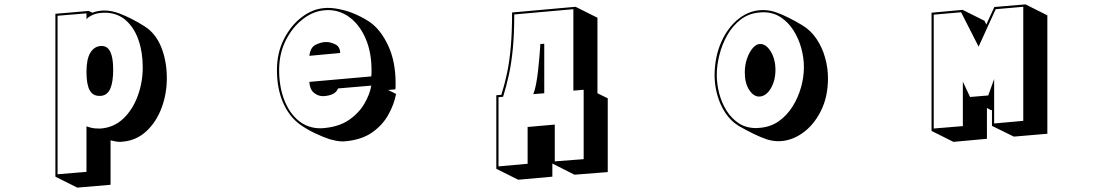

<svg xmlns="http://www.w3.org/2000/svg" viewBox="-20 -581 5040 877"><path d="M233 226V-518L385 -531L402 -523Q428 -533 457 -533Q474 -533 491 -529.5Q508 -526 524 -520Q551 -510 581.5 -494.5Q612 -479 640 -461Q691 -429 716.5 -365.5Q742 -302 742 -224Q742 -152 718 -88Q694 -24 649 18Q604 60 542 66Q538 66 535 66.5Q532 67 529 67Q516 67 505 64.5Q494 62 485 60V263L333 276ZM375 -4Q386 0 398.5 3Q411 6 429 6H441Q501 1 543.5 -39.5Q586 -80 609 -142.5Q632 -205 632 -274Q632 -342 612.5 -398.5Q593 -455 554 -489Q515 -523 457 -523Q453 -523 449 -522.5Q445 -522 441 -522Q417 -520 398.5 -510.5Q380 -501 375 -493V-520L243 -509V215L375 204ZM434 -143Q403 -143 389 -170Q375 -197 375 -252Q375 -311 392.5 -340Q410 -369 441 -371H445Q497 -371 497 -263Q497 -207 484 -176.5Q471 -146 441 -143Z M1789 -152Q1780 -103 1753 -55.5Q1726 -8 1679 24.5Q1632 57 1561 64Q1557 64 1554 64.5Q1551 65 1547 65Q1531 65 1515.5 62Q1500 59 1486 55Q1453 44 1416.5 26.5Q1380 9 1348 -14Q1299 -51 1272 -114.5Q1245 -178 1245 -261Q1245 -339 1276.5 -401.5Q1308 -464 1357.5 -502Q1407 -540 1461 -544Q1465 -544 1468.5 -544.5Q1472 -545 1476 -545Q1493 -545 1510.5 -542.5Q1528 -540 1544 -536Q1575 -529 1609 -513.5Q1643 -498 1668 -481Q1718 -447 1752.5 -374Q1787 -301 1787 -201Q1787 -194 1787 -187Q1787 -180 1786 -173L1753 -170ZM1524 -177Q1518 -161 1502 -152.5Q1486 -144 1461 -142H1454Q1432 -142 1413.5 -157.5Q1395 -173 1393 -207L1676 -232Q1677 -240 1677 -246.5Q1677 -253 1677 -260Q1677 -343 1650 -405Q1623 -467 1578 -501Q1533 -535 1477 -535Q1473 -535 1469.5 -534.5Q1466 -534 1462 -534Q1410 -530 1362.5 -493Q1315 -456 1285 -396Q1255 -336 1255 -261Q1255 -186 1278 -125.5Q1301 -65 1343.5 -30Q1386 5 1444 5Q1448 5 1452 4.5Q1456 4 1460 4Q1528 -2 1573 -32.5Q1618 -63 1643.5 -106Q1669 -149 1676 -190ZM1393 -326Q1398 -364 1420 -375.5Q1442 -387 1464 -389H1471Q1490 -389 1511.5 -378.5Q1533 -368 1534 -339Z M2503 166V226L2347 240L2247 190V-146L2270 -148Q2285 -195 2296 -247Q2307 -299 2313 -366Q2319 -433 2319 -524L2609 -550L2709 -500V-155L2756 -132V205L2604 217ZM2599 -167V-539L2329 -515Q2329 -426 2322.5 -359Q2316 -292 2304.5 -239.5Q2293 -187 2278 -139L2257 -137V179L2390 167V-1L2514 -12V156L2646 146V-171ZM2416 -151Q2423 -168 2428.5 -196.5Q2434 -225 2437.5 -256.5Q2441 -288 2443.5 -316Q2446 -344 2447 -362Q2448 -380 2448 -380L2466 -381V-155Z M3244 -239Q3245 -323 3275 -390Q3305 -457 3355 -496Q3405 -535 3465 -535Q3495 -535 3524 -525Q3551 -516 3583.5 -499.5Q3616 -483 3644 -466Q3683 -443 3709.5 -403.5Q3736 -364 3749 -317Q3762 -270 3762 -224Q3762 -138 3729 -73Q3696 -8 3644 28Q3592 64 3535 64Q3511 64 3484 56Q3456 47 3420.5 29.5Q3385 12 3354 -6Q3318 -28 3293.5 -65Q3269 -102 3256.5 -147Q3244 -192 3244 -236ZM3450 3Q3500 -1 3537.5 -27.5Q3575 -54 3600.5 -95Q3626 -136 3639 -182.5Q3652 -229 3652 -274Q3652 -317 3640 -361Q3628 -405 3604.5 -442Q3581 -479 3546.5 -502Q3512 -525 3466 -525Q3462 -525 3458 -524.5Q3454 -524 3450 -524Q3400 -520 3363 -491.5Q3326 -463 3302 -420.5Q3278 -378 3266 -330Q3254 -282 3254 -239Q3254 -198 3265 -155Q3276 -112 3298.5 -76Q3321 -40 3354.5 -18Q3388 4 3434 4Q3438 4 3442 3.5Q3446 3 3450 3ZM3447 -140Q3422 -140 3402 -170.5Q3382 -201 3382 -250Q3382 -284 3392 -313Q3402 -342 3417.5 -360.5Q3433 -379 3450 -380H3453Q3480 -380 3501 -345Q3522 -310 3522 -262Q3522 -213 3501 -177.5Q3480 -142 3450 -140Z M4511 -6V-78H4506L4488 -88V53L4335 67L4235 17V-523L4377 -536L4477 -486L4485 -469L4522 -549L4664 -561L4764 -511V30L4611 43ZM4528 -539 4450 -368 4370 -525 4245 -514V6L4378 -5V-208L4411 -138L4494 -145L4521 -220V-17L4654 -29V-550Z"/></svg>

Font: Rampart One
Style: Regular
Weight: 400
Designer: Fontworks Inc.
Foundry: Fontworks Inc.
Version: Version 1.100